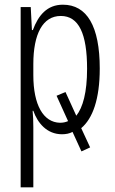

<svg xmlns="http://www.w3.org/2000/svg" viewBox="-20 -562 488 818"><path d="M244 10C261 10 276 7 289 0L327 83L364 66L326 -16C375 -57 405 -140 405 -270C405 -451 350 -542 248 -542C180 -542 143 -496 120 -434H116L111 -532H68V236H122V-19C122 -45 121 -70 119 -90H122C140 -38 180 10 244 10ZM239 -494C316 -494 351 -418 351 -269C351 -168 333 -104 305 -69L259 -170L221 -154L270 -46C259 -41 248 -39 235 -39C165 -41 122 -114 122 -242V-289C122 -417 162 -494 239 -494Z"/></svg>

Font: Noto Sans UI Condensed Light
Style: Regular
Weight: 300
Width: 3
Designer: Monotype Design Team
Foundry: Monotype Imaging Inc.
Version: Version 1.901